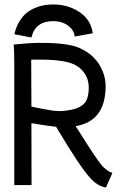

<svg xmlns="http://www.w3.org/2000/svg" viewBox="-20 -828 558 859"><path d="M218.3 -733.4Q137.7 -733.4 120.6 -660.2L44.4 -674.8Q51.3 -706.5 65.9 -730.7Q80.6 -754.9 97.9 -769.3Q115.2 -783.7 137.2 -792.7Q159.2 -801.8 178.5 -804.9Q197.8 -808.1 218.3 -808.1Q283.7 -808.1 335.2 -774.2Q386.7 -740.2 395 -679.2L314 -664.6Q311.5 -693.4 284.4 -713.4Q257.3 -733.4 218.3 -733.4ZM318.4 -263.7Q321.3 -259.3 341.8 -227.1Q362.3 -194.8 370.4 -182.1Q378.4 -169.4 394 -145.8Q409.7 -122.1 420.2 -107.9Q430.7 -93.8 438.5 -84.5Q439.5 -83.5 444.3 -79.1Q449.2 -74.7 452.4 -72Q455.6 -69.3 460.7 -65.4Q465.8 -61.5 471.4 -58.8Q477.1 -56.2 482.9 -54.7L454.1 10.7Q433.6 7.8 414.8 -4.4Q396 -16.6 382.8 -32.7Q335.9 -84 231 -260.7Q193.4 -264.6 120.6 -276.9L121.1 0H43.9V-543.5Q43.9 -591.8 41.5 -628.9Q118.2 -636.2 147.9 -636.2Q189.5 -636.2 217 -635Q244.6 -633.8 275.9 -629.2Q307.1 -624.5 329.1 -616Q351.1 -607.4 372.8 -592.5Q394.5 -577.6 412.1 -556.2Q430.2 -533.7 441.4 -503.7Q452.6 -473.6 452.6 -443.8Q452.6 -285.6 318.4 -263.7ZM377 -437Q377 -480 349.1 -511.7Q325.2 -539.6 279.8 -550.5Q234.4 -561.5 150.4 -561.5Q133.8 -561.5 119.6 -561L120.6 -351.1Q132.8 -348.6 162.6 -342.5Q192.4 -336.4 210.9 -333.7Q229.5 -331.1 247.6 -331.1Q259.8 -331.1 271.5 -332.5Q299.8 -335.9 317.4 -341.6Q335 -347.2 349.6 -358.4Q364.3 -369.6 370.6 -388.7Q377 -407.7 377 -437Z"/></svg>

Font: Fantasque Sans Mono
Style: Regular
Weight: 400
Monospace: yes
Designer: Jany Belluz
Version: Version 1.8.0 ; ttfautohint (v1.8.2)